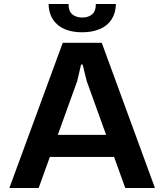

<svg xmlns="http://www.w3.org/2000/svg" viewBox="-20 -944 826 964"><path d="M27 0 295 -729H491L758 0H609L415 -538L395 -620H387L368 -538L174 0ZM216 -156 254 -267H530L568 -156ZM393 -782Q313 -782 269 -820Q225 -858 224 -924H324Q324 -888 343 -872Q362 -856 393 -856Q425 -856 443.5 -873Q462 -890 461 -924H562Q561 -879 540.5 -847Q520 -815 482 -798.5Q444 -782 393 -782Z"/></svg>

Font: Hubot Sans SemiBold
Style: Regular
Weight: 600
Designer: Deni Anggara
Foundry: GitHub, Inc., Subsidiary of Microsoft Corporation
Version: Version 2.000